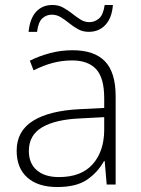

<svg xmlns="http://www.w3.org/2000/svg" viewBox="-20 -742 568 772"><path d="M272 -540Q359 -540 402 -495.5Q445 -451 445 -355V0H409L401 -94H398Q373 -49 330 -19.5Q287 10 210 10Q133 10 90 -28Q47 -66 47 -136Q47 -215 112.5 -256Q178 -297 300 -303L399 -308V-347Q399 -429 366.5 -464Q334 -499 270 -499Q230 -499 192 -489Q154 -479 115 -459L100 -498Q138 -517 181.5 -528.5Q225 -540 272 -540ZM305 -266Q204 -262 150 -230.5Q96 -199 96 -135Q96 -85 128 -57.5Q160 -30 217 -30Q306 -30 352 -81Q398 -132 399 -218V-271ZM95 -614Q100 -667 125 -694.5Q150 -722 191 -722Q215 -722 234 -711.5Q253 -701 270 -687.5Q287 -674 303.5 -663.5Q320 -653 339 -653Q361 -653 378 -667.5Q395 -682 401 -722H434Q430 -670 404 -642Q378 -614 337 -614Q313 -614 294 -624.5Q275 -635 258.5 -648.5Q242 -662 225 -672.5Q208 -683 188 -683Q167 -683 150.5 -668.5Q134 -654 129 -614Z"/></svg>

Font: Noto Sans Thaana ExtraLight
Style: Regular
Weight: 200
Designer: David Williams
Foundry: Google Inc.
Version: Version 3.001; ttfautohint (v1.8.4.7-5d5b)